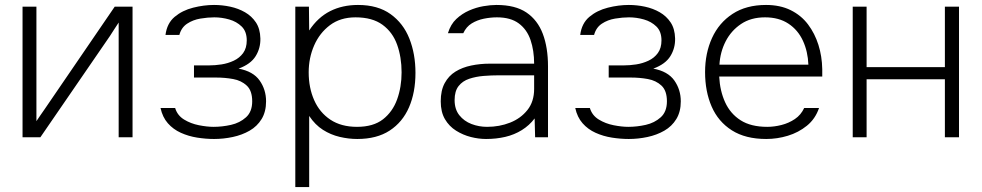

<svg xmlns="http://www.w3.org/2000/svg" viewBox="-20 -554 3962 775"><path d="M71 0V-527H127V-65Q135 -77 144 -90Q153 -103 160 -113L443 -527H515V0H459V-463Q450 -449 441 -435.5Q432 -422 424 -409L143 0Z M844 7Q811 7 776 1.5Q741 -4 710 -18Q679 -32 657.5 -56.5Q636 -81 628 -118H687Q696 -88 723 -71.5Q750 -55 783 -48.5Q816 -42 842 -42Q877 -42 912.5 -50Q948 -58 973 -80.5Q998 -103 998 -145Q998 -188 976 -208.5Q954 -229 921 -235Q888 -241 852 -241H763V-290H823Q848 -290 874 -294Q900 -298 923.5 -309Q947 -320 961.5 -340Q976 -360 976 -391Q976 -427 955.5 -447Q935 -467 905 -475.5Q875 -484 845 -484Q819 -484 789 -479Q759 -474 735.5 -458.5Q712 -443 704 -413H648Q654 -460 685 -486Q716 -512 759.5 -523Q803 -534 844 -534Q877 -534 909.5 -527Q942 -520 969 -504.5Q996 -489 1013 -463.5Q1030 -438 1031 -399Q1032 -360 1012 -327.5Q992 -295 943 -277Q1002 -266 1028 -229Q1054 -192 1054 -145Q1054 -103 1036 -73.5Q1018 -44 987.5 -26.5Q957 -9 919.5 -1Q882 7 844 7Z M1172 201V-527H1227L1228 -431Q1263 -484 1312.5 -509Q1362 -534 1425 -534Q1505 -534 1556.5 -497Q1608 -460 1632.5 -398Q1657 -336 1657 -260Q1657 -181 1631 -121Q1605 -61 1553 -27Q1501 7 1422 7Q1387 7 1351 -1.5Q1315 -10 1283.5 -30Q1252 -50 1228 -86V201ZM1421 -42Q1487 -42 1526 -72.5Q1565 -103 1583 -153Q1601 -203 1601 -262Q1601 -323 1583 -373.5Q1565 -424 1524 -454Q1483 -484 1415 -484Q1354 -484 1312 -452.5Q1270 -421 1248 -370.5Q1226 -320 1226 -262Q1226 -200 1248 -150Q1270 -100 1313.5 -71Q1357 -42 1421 -42Z M1942 7Q1912 7 1880.5 -1Q1849 -9 1821 -26.5Q1793 -44 1776 -73Q1759 -102 1759 -145Q1759 -189 1775 -218.5Q1791 -248 1818.5 -265Q1846 -282 1882 -289.5Q1918 -297 1956 -297H2136Q2136 -350 2121.5 -392.5Q2107 -435 2074 -459.5Q2041 -484 1986 -484Q1960 -484 1933 -478.5Q1906 -473 1884 -459.5Q1862 -446 1850 -420H1788Q1799 -456 1822 -477.5Q1845 -499 1873.5 -511.5Q1902 -524 1931 -529Q1960 -534 1984 -534Q2060 -534 2105 -503.5Q2150 -473 2171 -417.5Q2192 -362 2192 -286V0H2140L2138 -76Q2117 -48 2086.5 -29Q2056 -10 2019.5 -1.5Q1983 7 1942 7ZM1946 -42Q1996 -42 2039 -59Q2082 -76 2109 -110Q2136 -144 2136 -195V-250H1994Q1963 -250 1932 -247.5Q1901 -245 1874 -236Q1847 -227 1831 -206.5Q1815 -186 1815 -150Q1815 -113 1834 -89Q1853 -65 1883 -53.5Q1913 -42 1946 -42Z M2518 7Q2485 7 2450 1.5Q2415 -4 2384 -18Q2353 -32 2331.5 -56.5Q2310 -81 2302 -118H2361Q2370 -88 2397 -71.5Q2424 -55 2457 -48.5Q2490 -42 2516 -42Q2551 -42 2586.5 -50Q2622 -58 2647 -80.5Q2672 -103 2672 -145Q2672 -188 2650 -208.5Q2628 -229 2595 -235Q2562 -241 2526 -241H2437V-290H2497Q2522 -290 2548 -294Q2574 -298 2597.5 -309Q2621 -320 2635.5 -340Q2650 -360 2650 -391Q2650 -427 2629.5 -447Q2609 -467 2579 -475.5Q2549 -484 2519 -484Q2493 -484 2463 -479Q2433 -474 2409.5 -458.5Q2386 -443 2378 -413H2322Q2328 -460 2359 -486Q2390 -512 2433.5 -523Q2477 -534 2518 -534Q2551 -534 2583.5 -527Q2616 -520 2643 -504.5Q2670 -489 2687 -463.5Q2704 -438 2705 -399Q2706 -360 2686 -327.5Q2666 -295 2617 -277Q2676 -266 2702 -229Q2728 -192 2728 -145Q2728 -103 2710 -73.5Q2692 -44 2661.5 -26.5Q2631 -9 2593.5 -1Q2556 7 2518 7Z M3073 7Q2989 7 2934 -28Q2879 -63 2852.5 -124Q2826 -185 2826 -263Q2826 -339 2854 -400.5Q2882 -462 2937 -498Q2992 -534 3072 -534Q3129 -534 3171.5 -513Q3214 -492 3241.5 -455.5Q3269 -419 3283.5 -373Q3298 -327 3299 -275Q3299 -268 3299 -260.5Q3299 -253 3299 -245H2883Q2886 -187 2907 -141Q2928 -95 2969.5 -68.5Q3011 -42 3077 -42Q3105 -42 3134.5 -49.5Q3164 -57 3188.5 -73.5Q3213 -90 3226 -118H3286Q3271 -74 3237 -46.5Q3203 -19 3160 -6Q3117 7 3073 7ZM2884 -293H3243Q3241 -346 3221 -389.5Q3201 -433 3162.5 -458.5Q3124 -484 3068 -484Q3011 -484 2971 -457Q2931 -430 2909 -387Q2887 -344 2884 -293Z M3422 0V-527H3478V-283H3794V-527H3851V0H3794V-234H3478V0Z"/></svg>

Font: Onest ExtraLight
Style: Regular
Weight: 250
Designer: Dmitri Voloshin, Andrey Kudryavtsev
Foundry: Dmitri Voloshin, Andrey Kudryavtsev
Version: Version 1.000;gftools[0.9.33]